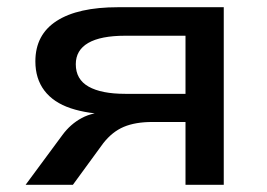

<svg xmlns="http://www.w3.org/2000/svg" viewBox="-20 -512 741 532"><path d="M51 0 153 -138Q175 -168 206.5 -185Q238 -202 284 -202H297L290 -195Q224 -196 176 -212Q128 -228 103 -261Q78 -294 78 -342Q78 -416 137 -454Q196 -492 307 -492H600V0H494V-174H402Q355 -174 323 -160.5Q291 -147 266 -115L182 0ZM327 -252H494V-413H327Q259 -413 224.5 -393Q190 -373 190 -334Q190 -292 225.5 -272Q261 -252 327 -252Z"/></svg>

Font: Nunito Sans 10pt Expanded SemiBold
Style: Regular
Weight: 600
Width: 7
Designer: Vernon Adams
Foundry: Vernon Adams
Version: Version 3.101;gftools[0.9.27]